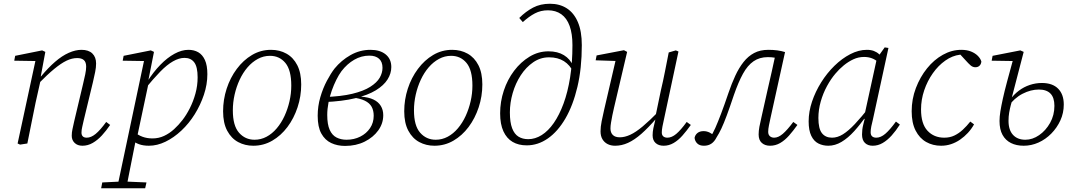

<svg xmlns="http://www.w3.org/2000/svg" viewBox="-20 -766 5734 1025"><path d="M87 6 74 0 173 -459 182 -440 56 -442 61 -468 205 -497 222 -489 197 -355 200 -352 170 -218Q159 -164 148 -109.5Q137 -55 126 0ZM420 12Q394 12 378.5 -3Q363 -18 363 -41Q363 -60 367 -77Q371 -94 376 -118L423 -316Q430 -345 435 -369Q440 -393 440 -410Q440 -434 428 -445Q416 -456 392 -456Q364 -456 335 -442Q306 -428 269.5 -398Q233 -368 185 -319V-358H199Q237 -404 274 -436Q311 -468 347 -484Q383 -500 415 -500Q453 -500 473 -480.5Q493 -461 493 -427Q493 -406 488 -381.5Q483 -357 476 -327L427 -124Q423 -105 419 -88.5Q415 -72 415 -58Q415 -45 422 -38Q429 -31 443 -31Q466 -31 490.5 -51Q515 -71 547 -115L568 -99Q547 -68 524 -43Q501 -18 475 -3Q449 12 420 12Z M520 239 526 208 629 203H646L762 208L755 239ZM605 239 752 -456 761 -440 635 -442 640 -468 785 -497 802 -489 772 -337 776 -336 711 -30 706 -24Q696 29 686.5 74Q677 119 669.5 159.5Q662 200 654 239ZM775 12Q745 12 722.5 4Q700 -4 682 -20L694 -64Q716 -45 740.5 -36Q765 -27 794 -27Q827 -27 856 -40.5Q885 -54 909.5 -76.5Q934 -99 954 -125Q975 -152 993.5 -188.5Q1012 -225 1023.5 -267Q1035 -309 1035 -353Q1035 -409 1017 -433Q999 -457 965 -457Q936 -457 903.5 -438.5Q871 -420 835 -383Q799 -346 754 -291L749 -330H766Q799 -382 836 -420Q873 -458 911.5 -479Q950 -500 986 -500Q1016 -500 1038.5 -487Q1061 -474 1074 -445.5Q1087 -417 1087 -370Q1087 -315 1068.5 -260Q1050 -205 1019.5 -156Q989 -107 948.5 -69Q908 -31 863.5 -9.5Q819 12 775 12Z M1332 12Q1288 12 1251.5 -7.5Q1215 -27 1193 -68Q1171 -109 1171 -172Q1171 -234 1190 -292.5Q1209 -351 1244 -398Q1279 -445 1325.5 -472.5Q1372 -500 1427 -500Q1473 -500 1509.5 -479.5Q1546 -459 1567 -418Q1588 -377 1588 -315Q1588 -252 1568.5 -193Q1549 -134 1514.5 -88Q1480 -42 1433.5 -15Q1387 12 1332 12ZM1339 -20Q1373 -20 1403 -36Q1433 -52 1457.5 -81Q1482 -110 1499 -147Q1516 -184 1525.5 -225.5Q1535 -267 1535 -309Q1535 -392 1503.5 -430Q1472 -468 1421 -468Q1387 -468 1356.5 -451.5Q1326 -435 1301.5 -406.5Q1277 -378 1259.5 -340.5Q1242 -303 1232.5 -261Q1223 -219 1223 -177Q1223 -95 1256 -57.5Q1289 -20 1339 -20Z M1822 13Q1781 13 1748 -2.5Q1715 -18 1695.5 -53Q1676 -88 1676 -148Q1676 -199 1690 -247Q1704 -295 1725 -334.5Q1746 -374 1766 -400Q1802 -444 1851.5 -472Q1901 -500 1958 -500Q2009 -500 2039 -475.5Q2069 -451 2069 -408Q2069 -374 2049 -342Q2029 -310 1986.5 -284Q1944 -258 1876 -241.5Q1808 -225 1712 -221V-248Q1802 -251 1861.5 -265.5Q1921 -280 1956.5 -302.5Q1992 -325 2007 -351Q2022 -377 2022 -404Q2022 -436 2003.5 -452.5Q1985 -469 1952 -469Q1909 -469 1871 -447Q1833 -425 1803 -386Q1789 -367 1775.5 -340Q1762 -313 1751 -282Q1740 -251 1733.5 -217.5Q1727 -184 1727 -152Q1727 -102 1740 -73Q1753 -44 1776.5 -32Q1800 -20 1830 -20Q1870 -20 1903 -36.5Q1936 -53 1955.5 -82Q1975 -111 1975 -148Q1975 -176 1964 -196Q1953 -216 1927.5 -228.5Q1902 -241 1858 -246L1910 -265L1908 -250Q1948 -247 1974 -234.5Q2000 -222 2013 -200.5Q2026 -179 2026 -151Q2026 -107 1999.5 -70Q1973 -33 1927 -10Q1881 13 1822 13Z M2299 12Q2255 12 2218.5 -7.5Q2182 -27 2160 -68Q2138 -109 2138 -172Q2138 -234 2157 -292.5Q2176 -351 2211 -398Q2246 -445 2292.5 -472.5Q2339 -500 2394 -500Q2440 -500 2476.5 -479.5Q2513 -459 2534 -418Q2555 -377 2555 -315Q2555 -252 2535.5 -193Q2516 -134 2481.5 -88Q2447 -42 2400.5 -15Q2354 12 2299 12ZM2306 -20Q2340 -20 2370 -36Q2400 -52 2424.5 -81Q2449 -110 2466 -147Q2483 -184 2492.5 -225.5Q2502 -267 2502 -309Q2502 -392 2470.5 -430Q2439 -468 2388 -468Q2354 -468 2323.5 -451.5Q2293 -435 2268.5 -406.5Q2244 -378 2226.5 -340.5Q2209 -303 2199.5 -261Q2190 -219 2190 -177Q2190 -95 2223 -57.5Q2256 -20 2306 -20Z M2792 10Q2748 10 2716.5 -8.5Q2685 -27 2667.5 -65Q2650 -103 2650 -161Q2650 -223 2669.5 -282Q2689 -341 2724.5 -388Q2760 -435 2807 -463.5Q2854 -492 2908 -492Q2957 -492 2990.5 -471.5Q3024 -451 3039 -415H3052L3042 -379Q3023 -419 2990.5 -439.5Q2958 -460 2911 -460Q2865 -460 2826.5 -433.5Q2788 -407 2760 -364Q2732 -321 2717 -269Q2702 -217 2702 -166Q2702 -113 2714 -81.5Q2726 -50 2748 -36.5Q2770 -23 2800 -23Q2837 -23 2872 -45Q2907 -67 2936.5 -109.5Q2966 -152 2988.5 -213Q3011 -274 3023.5 -352.5Q3036 -431 3036 -525Q3036 -586 3021 -627.5Q3006 -669 2976.5 -690Q2947 -711 2905 -711Q2867 -711 2835.5 -694.5Q2804 -678 2771 -648L2752 -670Q2787 -705 2826 -725.5Q2865 -746 2916 -746Q2968 -746 3006 -721.5Q3044 -697 3065 -648Q3086 -599 3086 -525Q3086 -401 3062.5 -302Q3039 -203 2998.5 -133.5Q2958 -64 2905 -27Q2852 10 2792 10Z M3264 12Q3241 12 3223.5 3Q3206 -6 3196 -23Q3186 -40 3186 -65Q3186 -89 3192 -119Q3198 -149 3205 -179L3271 -463L3282 -440L3160 -444L3165 -470L3311 -498L3328 -489L3258 -191Q3253 -171 3249 -150Q3245 -129 3242 -111.5Q3239 -94 3239 -80Q3239 -58 3251.5 -45.5Q3264 -33 3289 -33Q3315 -33 3344.5 -46.5Q3374 -60 3411 -91Q3448 -122 3498 -173L3500 -135H3485Q3441 -84 3404 -51.5Q3367 -19 3333 -3.5Q3299 12 3264 12ZM3523 12Q3496 12 3480 -2.5Q3464 -17 3464 -44Q3464 -62 3468 -81.5Q3472 -101 3479 -129H3476L3508 -283Q3520 -333 3530 -384.5Q3540 -436 3550 -486L3588 -497L3602 -491L3524 -126Q3520 -109 3516.5 -90.5Q3513 -72 3513 -59Q3513 -45 3521 -38Q3529 -31 3543 -31Q3566 -31 3590 -51Q3614 -71 3646 -115L3668 -99Q3646 -68 3623.5 -42.5Q3601 -17 3576 -2.5Q3551 12 3523 12Z M3738 12Q3715 12 3702.5 0Q3690 -12 3688 -30Q3691 -46 3703.5 -56Q3716 -66 3736 -66Q3745 -66 3753 -64Q3761 -62 3769 -58Q3777 -54 3784 -49L3797 -40L3781 -24L3771 -33Q3785 -52 3798.5 -82.5Q3812 -113 3829.5 -159Q3847 -205 3869 -270Q3886 -320 3905.5 -362Q3925 -404 3949.5 -435Q3974 -466 4006 -483Q4038 -500 4082 -500Q4108 -500 4130 -497Q4152 -494 4171 -488L4094 -139Q4089 -116 4085 -96.5Q4081 -77 4081 -62Q4081 -47 4090 -39Q4099 -31 4113 -31Q4135 -31 4159 -51.5Q4183 -72 4215 -115L4237 -99Q4215 -68 4192.5 -42.5Q4170 -17 4145 -2.5Q4120 12 4091 12Q4064 12 4047 -3Q4030 -18 4030 -48Q4030 -67 4034 -89Q4038 -111 4045 -140L4077 -283Q4089 -332 4099.5 -381.5Q4110 -431 4121 -480L4143 -450Q4132 -455 4116 -458Q4100 -461 4079 -461Q4035 -461 4003 -439Q3971 -417 3946.5 -372.5Q3922 -328 3898 -259Q3876 -193 3860 -150Q3844 -107 3831 -79.5Q3818 -52 3805 -32Q3794 -10 3777.5 1Q3761 12 3738 12Z M4402 12Q4373 12 4349 0Q4325 -12 4311 -41Q4297 -70 4297 -118Q4297 -170 4315 -223.5Q4333 -277 4364 -326.5Q4395 -376 4435 -415Q4475 -454 4519.5 -477Q4564 -500 4608 -500Q4629 -500 4645 -494Q4661 -488 4673.5 -476.5Q4686 -465 4697 -448L4681 -422Q4663 -442 4641.5 -452Q4620 -462 4593 -462Q4563 -462 4536 -449.5Q4509 -437 4484.5 -417Q4460 -397 4440 -373Q4416 -345 4395 -306.5Q4374 -268 4361.5 -224Q4349 -180 4349 -136Q4349 -79 4368 -55Q4387 -31 4422 -31Q4451 -31 4480 -49Q4509 -67 4543.5 -103.5Q4578 -140 4623 -197L4626 -152H4608Q4574 -103 4540.5 -66Q4507 -29 4472.5 -8.5Q4438 12 4402 12ZM4639 12Q4613 12 4597.5 -3Q4582 -18 4582 -48Q4582 -61 4583.5 -74Q4585 -87 4588.5 -100.5Q4592 -114 4596 -131L4591 -133L4663 -462L4668 -464L4703 -513L4723 -510L4640 -128Q4635 -109 4631.5 -91.5Q4628 -74 4628 -60Q4628 -45 4636 -38Q4644 -31 4658 -31Q4682 -31 4706.5 -52Q4731 -73 4763 -117L4784 -101Q4763 -68 4740 -42.5Q4717 -17 4692 -2.5Q4667 12 4639 12Z M5004 12Q4960 12 4924.5 -8Q4889 -28 4868 -69Q4847 -110 4847 -172Q4847 -237 4869.5 -296Q4892 -355 4929 -401Q4966 -447 5013.5 -473.5Q5061 -500 5112 -500Q5142 -500 5164 -491Q5186 -482 5200 -468Q5214 -454 5219 -438Q5218 -424 5209.5 -415.5Q5201 -407 5187 -407Q5173 -407 5161.5 -417Q5150 -427 5134 -445L5099 -483H5129V-474H5105Q5064 -469 5026.5 -442.5Q4989 -416 4960 -375Q4931 -334 4914 -284Q4897 -234 4897 -182Q4897 -105 4931.5 -68Q4966 -31 5021 -31Q5051 -31 5075 -42.5Q5099 -54 5120 -73.5Q5141 -93 5160 -117L5180 -102Q5166 -77 5147 -56.5Q5128 -36 5105.5 -20.5Q5083 -5 5057.5 3.5Q5032 12 5004 12Z M5445 12Q5406 12 5377 -2.5Q5348 -17 5332 -46Q5316 -75 5316 -120Q5316 -143 5320.5 -171Q5325 -199 5333.5 -238Q5342 -277 5356.5 -331Q5371 -385 5391 -458L5400 -440L5274 -442L5279 -468L5427 -497L5445 -489L5381 -243L5386 -240Q5381 -223 5376 -204Q5371 -185 5367.5 -164.5Q5364 -144 5364 -121Q5364 -72 5388 -46Q5412 -20 5454 -20Q5492 -20 5527.5 -44.5Q5563 -69 5586 -110Q5609 -151 5609 -201Q5609 -245 5588 -266.5Q5567 -288 5526 -288Q5483 -288 5439 -265.5Q5395 -243 5360 -195L5355 -236H5374Q5393 -262 5419.5 -282Q5446 -302 5477.5 -312.5Q5509 -323 5542 -323Q5599 -323 5629 -292.5Q5659 -262 5659 -208Q5659 -163 5641 -123.5Q5623 -84 5592.5 -53Q5562 -22 5524 -5Q5486 12 5445 12Z"/></svg>

Font: Source Serif 4 Light
Style: Italic
Weight: 300
Italic angle: -12°
Designer: Frank Grießhammer
Foundry: Adobe Systems Incorporated
Version: Version 4.004;hotconv 1.0.116;makeotfexe 2.5.65601